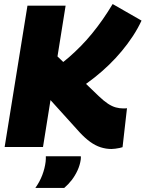

<svg xmlns="http://www.w3.org/2000/svg" viewBox="-20 -728 721 951"><path d="M3 0 116 -700H305L193 0ZM532 10Q505 10 478.5 1.5Q452 -7 426.5 -25.5Q401 -44 375 -72L205 -260L234 -478L469 -252Q494 -228 514.5 -214.5Q535 -201 553.5 -196Q572 -191 590 -191Q595 -191 599.5 -191Q604 -191 609 -192L587 1Q582 3 572 5Q562 7 551 8.5Q540 10 532 10ZM369 -287 268 -402Q296 -422 324 -446.5Q352 -471 380.5 -500Q409 -529 436 -562Q463 -595 488.5 -631.5Q514 -668 538 -708L681 -626Q663 -587 638 -549Q613 -511 583.5 -475.5Q554 -440 520 -407Q486 -374 448 -344Q410 -314 369 -287ZM207 46H380Q381 50 380.5 54Q380 58 380 62Q376 90 364 116Q352 142 335.5 163.5Q319 185 298 203H155Q177 172 189.5 139Q202 106 206 73Q207 66 207 59Q207 52 207 46Z"/></svg>

Font: Georama ExtraCondensed Thin ExtraBold
Style: Italic
Weight: 800
Italic angle: -9°
Version: Version 1.001